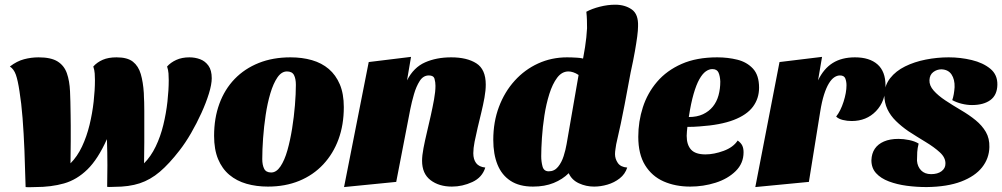

<svg xmlns="http://www.w3.org/2000/svg" viewBox="-20 -774 4264 817"><path d="M130 22Q120 22 110 22.5Q100 23 89 22Q87 -60 84 -134Q81 -208 76 -272Q71 -336 63 -385Q56 -432 47.5 -456Q39 -480 22 -491Q52 -514 82.5 -522Q113 -530 144 -530Q197 -530 225 -512.5Q253 -495 264.5 -462.5Q276 -430 278 -385Q279 -370 279.5 -341.5Q280 -313 280.5 -284.5Q281 -256 281 -239Q281 -213 281 -174Q281 -135 280 -79Q309 -108 329 -150.5Q349 -193 361 -242.5Q373 -292 378.5 -341.5Q384 -391 384 -433Q384 -447 383 -461.5Q382 -476 377 -491Q393 -509 417 -519.5Q441 -530 476 -530Q522 -530 545.5 -511.5Q569 -493 579 -459Q589 -425 592 -378Q592 -369 592.5 -361Q593 -353 593.5 -339.5Q594 -326 594 -302Q594 -278 594 -239Q594 -208 594 -169.5Q594 -131 593 -79Q622 -108 642.5 -150.5Q663 -193 675 -242.5Q687 -292 692.5 -341.5Q698 -391 698 -433Q698 -447 697 -461.5Q696 -476 691 -491Q706 -508 730 -519Q754 -530 786 -530Q810 -530 831.5 -522Q853 -514 867 -494.5Q881 -475 881 -441Q881 -415 869 -376Q857 -337 837 -293Q817 -249 793 -207.5Q769 -166 744 -134Q700 -77 660 -43Q620 -9 574.5 6Q529 21 467 21Q460 21 452 21.5Q444 22 436 21Q437 -18 437 -70.5Q437 -123 435 -182Q397 -97 352 -53Q307 -9 252.5 6.5Q198 22 130 22Z M1120 20Q1071 20 1029 8Q987 -4 956 -30Q925 -56 908 -97Q891 -138 891 -196Q891 -271 913.5 -332.5Q936 -394 978.5 -438Q1021 -482 1081 -506Q1141 -530 1216 -530Q1266 -530 1307.5 -518Q1349 -506 1379 -480.5Q1409 -455 1426 -415Q1443 -375 1443 -318Q1443 -243 1420.5 -181.5Q1398 -120 1355.5 -74.5Q1313 -29 1253.5 -4.5Q1194 20 1120 20ZM1134 -40Q1156 -40 1173.5 -66Q1191 -92 1203 -134.5Q1215 -177 1223 -227Q1231 -277 1235 -326Q1239 -375 1239 -413Q1239 -439 1231 -454.5Q1223 -470 1201 -470Q1178 -470 1160.5 -444.5Q1143 -419 1130.5 -377Q1118 -335 1110.5 -285Q1103 -235 1099.5 -186Q1096 -137 1096 -97Q1096 -72 1104 -56Q1112 -40 1134 -40Z M1903 20Q1848 20 1812 -7.5Q1776 -35 1776 -90Q1776 -112 1782 -143.5Q1788 -175 1796.5 -210.5Q1805 -246 1813 -282Q1821 -318 1827 -351Q1833 -384 1833 -409Q1833 -424 1829 -438.5Q1825 -453 1805 -453Q1781 -453 1766 -429.5Q1751 -406 1741.5 -373Q1732 -340 1726 -310L1666 0L1444 22L1549 -510L1729 -532L1712 -432Q1740 -487 1788.5 -508.5Q1837 -530 1900 -530Q1967 -530 2007 -504.5Q2047 -479 2047 -414Q2047 -389 2041.5 -358.5Q2036 -328 2028 -295Q2020 -262 2012.5 -230.5Q2005 -199 1999.5 -171Q1994 -143 1994 -122Q1994 -96 2006 -80Q2018 -64 2045 -61Q2032 -19 1990 0.5Q1948 20 1903 20Z M2248 20Q2190 20 2152.5 -4.5Q2115 -29 2097 -73.5Q2079 -118 2079 -179Q2079 -255 2103 -319Q2127 -383 2170 -430.5Q2213 -478 2270 -504Q2327 -530 2393 -530Q2412 -530 2435.5 -528.5Q2459 -527 2468 -522L2666 -479Q2653 -409 2638 -329.5Q2623 -250 2602 -160Q2601 -152 2599 -140Q2597 -128 2597 -118Q2597 -98 2609 -80.5Q2621 -63 2649 -61Q2640 -33 2617 -15Q2594 3 2565 11.5Q2536 20 2508 20Q2474 20 2443.5 6Q2413 -8 2400 -37Q2374 -11 2336 4.5Q2298 20 2248 20ZM2315 -45Q2339 -45 2354.5 -64Q2370 -83 2378.5 -110Q2387 -137 2391 -161L2442 -455Q2430 -463 2419 -466.5Q2408 -470 2399 -470Q2371 -470 2351 -443.5Q2331 -417 2317.5 -374Q2304 -331 2296.5 -282Q2289 -233 2286 -187Q2283 -141 2283 -109Q2283 -87 2288.5 -66Q2294 -45 2315 -45ZM2664 -468 2452 -480Q2463 -532 2469.5 -573.5Q2476 -615 2478 -654Q2478 -672 2477.5 -689Q2477 -706 2475 -724Q2499 -737 2532.5 -745.5Q2566 -754 2598 -754Q2639 -754 2668 -734Q2697 -714 2695 -662Q2695 -645 2691.5 -618.5Q2688 -592 2681.5 -555Q2675 -518 2664 -468Z M2917 20Q2854 20 2804 -2Q2754 -24 2725 -71Q2696 -118 2696 -192Q2696 -257 2715.5 -317.5Q2735 -378 2776 -426Q2817 -474 2880.5 -502Q2944 -530 3032 -530Q3077 -530 3117.5 -520Q3158 -510 3184 -482Q3210 -454 3210 -401Q3210 -355 3184 -320Q3158 -285 3102 -263.5Q3046 -242 2956 -236Q2944 -235 2931.5 -234.5Q2919 -234 2905 -234Q2904 -225 2903 -214.5Q2902 -204 2902 -196Q2902 -158 2920.5 -137.5Q2939 -117 2982 -117Q3018 -117 3059 -132Q3100 -147 3119 -176Q3133 -166 3138.5 -154.5Q3144 -143 3144 -126Q3144 -79 3110.5 -46Q3077 -13 3025 3.5Q2973 20 2917 20ZM2911 -276Q2946 -276 2971.5 -288Q2997 -300 3013.5 -320.5Q3030 -341 3037.5 -368.5Q3045 -396 3045 -427Q3044 -450 3037.5 -465Q3031 -480 3011 -480Q2997 -480 2983 -470Q2969 -460 2956 -437Q2943 -414 2931.5 -374.5Q2920 -335 2911 -276Z M3194 22 3297 -510 3478 -532 3461 -432Q3485 -482 3523.5 -506Q3562 -530 3618 -530Q3680 -530 3714 -500Q3748 -470 3748 -410Q3748 -343 3707.5 -301Q3667 -259 3604 -259Q3585 -259 3566.5 -263.5Q3548 -268 3538 -278Q3557 -302 3569.5 -341Q3582 -380 3582 -411Q3582 -427 3577 -440Q3572 -453 3554 -453Q3542 -453 3530 -445Q3518 -437 3507 -419Q3496 -401 3486.5 -371.5Q3477 -342 3470 -298L3422 0Z M3923 22Q3880 22 3838.5 16.5Q3797 11 3762.5 -2Q3728 -15 3708 -37Q3688 -59 3688 -92Q3689 -121 3702.5 -141Q3716 -161 3741.5 -172Q3767 -183 3803 -183Q3825 -183 3849 -178Q3873 -173 3889 -163Q3884 -143 3883 -127Q3882 -111 3882 -90Q3884 -65 3899.5 -49Q3915 -33 3942 -33Q3970 -33 3986.5 -45.5Q4003 -58 4003 -77Q4004 -103 3979.5 -125.5Q3955 -148 3918.5 -170Q3882 -192 3845 -216Q3816 -236 3792.5 -259Q3769 -282 3756 -309.5Q3743 -337 3743 -370Q3744 -411 3768 -441.5Q3792 -472 3831.5 -491.5Q3871 -511 3919.5 -520.5Q3968 -530 4017 -530Q4067 -530 4115 -518.5Q4163 -507 4194 -481.5Q4225 -456 4224 -413Q4223 -369 4194 -348Q4165 -327 4116 -327Q4095 -327 4072.5 -332.5Q4050 -338 4032 -348Q4036 -359 4038.5 -373.5Q4041 -388 4042 -403Q4043 -436 4029 -457Q4015 -478 3986 -479Q3967 -479 3951.5 -467.5Q3936 -456 3935 -433Q3934 -410 3953 -388.5Q3972 -367 4003 -346.5Q4034 -326 4068 -306Q4104 -285 4131.5 -262.5Q4159 -240 4175 -212.5Q4191 -185 4190 -148Q4189 -100 4159 -62Q4129 -24 4070 -1.5Q4011 21 3923 22Z"/></svg>

Font: Sansita Swashed Light Black
Style: Regular
Weight: 900
Version: Version 1.003